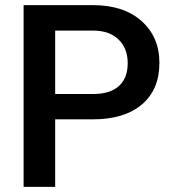

<svg xmlns="http://www.w3.org/2000/svg" viewBox="-20 -731 679 751"><path d="M195.8 -264.2V0H72.3V-710.9H344.2Q463.4 -710.9 533.4 -648.9Q603.5 -586.9 603.5 -484.9Q603.5 -380.4 534.9 -322.3Q466.3 -264.2 342.8 -264.2ZM195.8 -363.3H344.2Q410.2 -363.3 444.8 -394.3Q479.5 -425.3 479.5 -483.9Q479.5 -541.5 444.3 -575.9Q409.2 -610.4 347.7 -611.3H195.8Z"/></svg>

Font: TypoPRO Roboto
Style: Regular
Weight: 500
Designer: Google
Version: Version 2.136; 2016